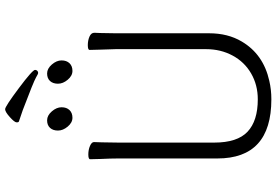

<svg xmlns="http://www.w3.org/2000/svg" viewBox="-185 -882 1080 750"><g transform="rotate(-90 355.0 -507.0)"><path d="M428 -906Q411 -916 300 -958L256 -973Q252 -974 252 -982Q252 -990 272.5 -1008.5Q293 -1027 303.5 -1027Q314 -1027 385.5 -973.5Q457 -920 457 -910Q457 -905 453.5 -901.5Q450 -898 445.5 -898Q441 -898 428 -906ZM436 -900H437Q436 -900 436 -900ZM220 -820.5Q220 -840 230.5 -851.5Q241 -863 260 -863Q279 -863 295 -844.5Q311 -826 311 -806.5Q311 -787 300 -775.5Q289 -764 270 -764Q251 -764 235.5 -782.5Q220 -801 220 -820.5ZM494 -806.5Q494 -787 483 -775.5Q472 -764 453 -764Q434 -764 418.5 -782.5Q403 -801 403 -820.5Q403 -840 413.5 -851.5Q424 -863 443 -863Q462 -863 478 -844.5Q494 -826 494 -806.5ZM108 -695Q108 -702 126.5 -702Q145 -702 160 -695.5Q175 -689 175 -680Q175 -662 174 -649L173 -584V-210Q173 -120 215.5 -80Q258 -40 342 -40Q398 -40 443 -66Q488 -92 513 -138.5Q538 -185 538 -242V-595L536 -658L535 -697Q535 -704 553.5 -704Q572 -704 587 -697.5Q602 -691 602 -678.5Q602 -666 601 -654L600 -594V-230Q600 -157 568 -103Q518 -18 414 5Q380 13 342 13Q111 13 111 -198V-586Q111 -613 109 -655Z"/></g></svg>

Font: LXGW WenKai Light
Style: Regular
Weight: 300
Designer: LXGW / Fontworks Inc.
Foundry: LXGW / Fontworks Inc.
Version: Version 1.501; October 10, 2024